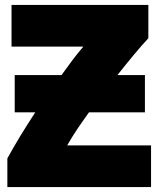

<svg xmlns="http://www.w3.org/2000/svg" viewBox="-20 -738 642 783"><path d="M585 -718V-582C550 -545 506 -491 459 -432H571V-280H343C304 -225 285 -199 254 -145H596V25H10V-92C44 -154 80 -213 124 -280H40V-432H231C269 -484 284 -506 320 -548H27V-718Z"/></svg>

Font: Repo Black
Style: Regular
Weight: 900
Designer: Stefan Peev
Foundry: Context Ltd
Version: Version 1.502